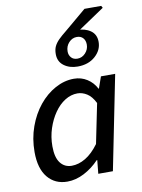

<svg xmlns="http://www.w3.org/2000/svg" viewBox="-93 -908 728 983"><g transform="rotate(-10 270.5 -416.0)"><path d="M177 12Q113 12 75 -34Q37 -80 37 -166Q37 -236 59 -297Q81 -358 118 -403.5Q155 -449 202.5 -475Q250 -501 300 -501Q338 -501 368.5 -481.5Q399 -462 416 -429H418L439 -489H513L415 0H339L346 -70H343Q308 -33 264.5 -10.5Q221 12 177 12ZM213 -64Q249 -64 285 -85.5Q321 -107 354 -152L396 -358Q378 -394 354 -409Q330 -424 305 -424Q271 -424 240 -404.5Q209 -385 185 -350.5Q161 -316 146.5 -272Q132 -228 132 -179Q132 -121 154 -92.5Q176 -64 213 -64ZM331 -559Q289 -559 260 -580.5Q231 -602 231 -641Q231 -665 239 -681.5Q247 -698 262.5 -713.5Q278 -729 302 -748L416 -844H503L509 -833L365 -736L358 -744Q401 -744 429.5 -724Q458 -704 458 -665Q458 -622 422.5 -590.5Q387 -559 331 -559ZM337 -599Q361 -599 378.5 -618Q396 -637 396 -662Q396 -683 384.5 -696Q373 -709 352 -709Q328 -709 310.5 -690Q293 -671 293 -644Q293 -625 304.5 -612Q316 -599 337 -599Z"/></g></svg>

Font: Source Sans 3 ExtraLight Medium
Style: Italic
Weight: 500
Italic angle: -11°
Version: Version 3.052;hotconv 1.1.0;makeotfexe 2.6.0